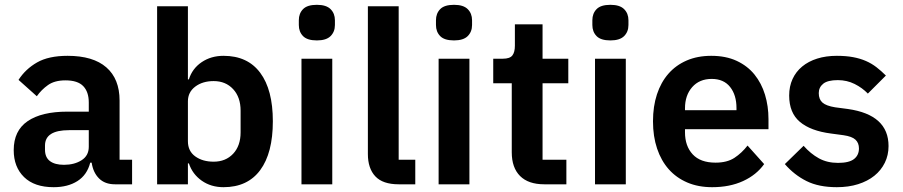

<svg xmlns="http://www.w3.org/2000/svg" viewBox="-20 -766 3752 798"><path d="M458 0Q416 0 391.5 -24.5Q367 -49 361 -90H355Q342 -39 302 -13.5Q262 12 203 12Q123 12 80 -30Q37 -72 37 -142Q37 -223 95 -262.5Q153 -302 260 -302H349V-340Q349 -384 326 -408Q303 -432 252 -432Q207 -432 179.5 -412.5Q152 -393 133 -366L57 -434Q86 -479 134 -506.5Q182 -534 261 -534Q367 -534 422 -486Q477 -438 477 -348V-102H529V0ZM246 -81Q289 -81 319 -100Q349 -119 349 -156V-225H267Q167 -225 167 -161V-144Q167 -112 187.5 -96.5Q208 -81 246 -81Z M633 -740H761V-436H765Q779 -481 818 -507.5Q857 -534 909 -534Q1009 -534 1061.5 -463.5Q1114 -393 1114 -262Q1114 -130 1061.5 -59Q1009 12 909 12Q857 12 818.5 -15Q780 -42 765 -87H761V0H633ZM868 -94Q918 -94 949 -127Q980 -160 980 -216V-306Q980 -362 949 -395.5Q918 -429 868 -429Q822 -429 791.5 -406Q761 -383 761 -345V-179Q761 -138 791.5 -116Q822 -94 868 -94Z M1297 -598Q1257 -598 1239.5 -616Q1222 -634 1222 -662V-682Q1222 -710 1239.5 -728Q1257 -746 1297 -746Q1336 -746 1354 -728Q1372 -710 1372 -682V-662Q1372 -634 1354 -616Q1336 -598 1297 -598ZM1233 -522H1361V0H1233Z M1637 0Q1571 0 1540 -33Q1509 -66 1509 -126V-740H1637V-102H1706V0Z M1867 -598Q1827 -598 1809.5 -616Q1792 -634 1792 -662V-682Q1792 -710 1809.5 -728Q1827 -746 1867 -746Q1906 -746 1924 -728Q1942 -710 1942 -682V-662Q1942 -634 1924 -616Q1906 -598 1867 -598ZM1803 -522H1931V0H1803Z M2242 0Q2176 0 2141.5 -34.5Q2107 -69 2107 -133V-420H2030V-522H2070Q2099 -522 2109.5 -535.5Q2120 -549 2120 -576V-665H2235V-522H2342V-420H2235V-102H2334V0Z M2517 -598Q2477 -598 2459.5 -616Q2442 -634 2442 -662V-682Q2442 -710 2459.5 -728Q2477 -746 2517 -746Q2556 -746 2574 -728Q2592 -710 2592 -682V-662Q2592 -634 2574 -616Q2556 -598 2517 -598ZM2453 -522H2581V0H2453Z M2940 12Q2882 12 2836.5 -7.5Q2791 -27 2759.5 -62.5Q2728 -98 2711 -148.5Q2694 -199 2694 -262Q2694 -324 2710.5 -374Q2727 -424 2758 -459.5Q2789 -495 2834 -514.5Q2879 -534 2936 -534Q2997 -534 3042 -513Q3087 -492 3116 -456Q3145 -420 3159.5 -372.5Q3174 -325 3174 -271V-229H2827V-216Q2827 -159 2859 -124.5Q2891 -90 2954 -90Q3002 -90 3032.5 -110Q3063 -130 3087 -161L3156 -84Q3124 -39 3068.5 -13.5Q3013 12 2940 12ZM2938 -438Q2887 -438 2857 -404Q2827 -370 2827 -316V-308H3041V-317Q3041 -371 3014.5 -404.5Q2988 -438 2938 -438Z M3458 12Q3383 12 3332 -13.5Q3281 -39 3242 -84L3320 -160Q3349 -127 3383.5 -108Q3418 -89 3463 -89Q3509 -89 3529.5 -105Q3550 -121 3550 -149Q3550 -172 3535.5 -185.5Q3521 -199 3486 -204L3434 -211Q3349 -222 3304.5 -259.5Q3260 -297 3260 -369Q3260 -407 3274 -437.5Q3288 -468 3314 -489.5Q3340 -511 3376.5 -522.5Q3413 -534 3458 -534Q3496 -534 3525.5 -528.5Q3555 -523 3579 -512.5Q3603 -502 3623 -486.5Q3643 -471 3662 -452L3587 -377Q3564 -401 3532 -417Q3500 -433 3462 -433Q3420 -433 3401.5 -418Q3383 -403 3383 -379Q3383 -353 3398.5 -339.5Q3414 -326 3451 -320L3504 -313Q3673 -289 3673 -159Q3673 -121 3657.5 -89.5Q3642 -58 3614 -35.5Q3586 -13 3546.5 -0.5Q3507 12 3458 12Z"/></svg>

Font: IBM Plex Sans SmBld
Style: Regular
Weight: 600
Designer: Mike Abbink, Paul van der Laan, Pieter van Rosmalen
Foundry: Bold Monday
Version: Version 3.005